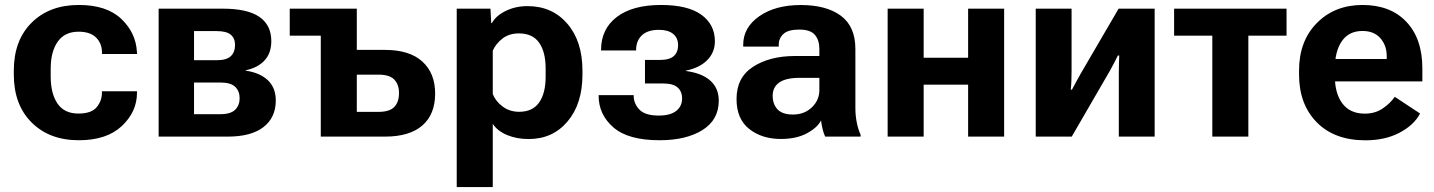

<svg xmlns="http://www.w3.org/2000/svg" viewBox="-20 -550 5775 773"><path d="M35.6 -250Q35.6 -128.2 107.4 -56.8Q179.2 14.6 297.4 14.6Q409.7 14.6 470.6 -42.7Q531.5 -100.1 531.5 -176.5V-182.6H390.4V-177.2Q390.4 -143.8 369.1 -118.3Q347.9 -92.8 295.9 -92.8Q238.8 -92.8 211.4 -133.2Q184.1 -173.6 184.1 -241.9V-273.7Q184.1 -341.8 212.3 -382.1Q240.5 -422.4 296.1 -422.4Q343.5 -422.4 367.1 -398.6Q390.6 -374.8 390.6 -338.9V-332.5H532L531.2 -341.3Q527.1 -418 468.3 -474Q409.4 -530 297.4 -530Q179 -530 107.3 -458.7Q35.6 -387.5 35.6 -265.6Z M618.7 0H896.7Q991.5 0 1040.9 -38.5Q1090.3 -76.9 1090.3 -145.5Q1090.3 -196 1059 -226.4Q1027.6 -256.8 969.2 -265.6V-267.1Q1017.1 -276.9 1044.7 -306.3Q1072.3 -335.7 1072.3 -384.5Q1072.3 -449 1024.2 -482.1Q976.1 -515.1 877 -515.1H618.7ZM761.2 -307.6V-424.8H852.8Q891.8 -424.8 909.1 -410.3Q926.3 -395.8 926.3 -369.1Q926.3 -339.8 909.1 -323.7Q891.8 -307.6 852.8 -307.6ZM761.2 -90.3V-217.8H867.4Q908.9 -217.8 926.9 -200.4Q944.8 -183.1 944.8 -154.8Q944.8 -126 926.8 -108.2Q908.7 -90.3 867.4 -90.3Z M1146.5 -406.5H1271.5V0H1529.8Q1628.9 0 1680.4 -44.8Q1731.9 -89.6 1731.9 -173.3Q1731.9 -255.4 1680.4 -302.2Q1628.9 -349.1 1529.8 -349.1H1416.5V-515.1H1146.5ZM1503.9 -249.5Q1548.3 -249.5 1567.4 -229.6Q1586.4 -209.7 1586.4 -175.5Q1586.4 -138.9 1567.3 -119.3Q1548.1 -99.6 1503.9 -99.6H1416.5V-249.5Z M1818.8 203.1H1963.9V-51.5Q1982.7 -22.5 2021.6 -6.3Q2060.5 9.8 2108.4 9.8Q2205.3 9.8 2265.1 -61.2Q2325 -132.1 2325 -250V-265.6Q2325 -384 2264 -454.7Q2203.1 -525.4 2103.8 -525.4Q2055.7 -525.4 2016 -506Q1976.3 -486.6 1960.4 -457H1957.8L1954.6 -515.1H1818.8ZM1963.9 -171.4V-346.2Q1976.3 -374 2002.9 -394.8Q2029.5 -415.5 2069.3 -415.5Q2124 -415.5 2150.4 -378.3Q2176.8 -341.1 2176.8 -273.4V-241.9Q2176.8 -174.3 2150.4 -137.1Q2124 -99.9 2070.1 -99.9Q2032 -99.9 2003.5 -121.2Q1975.1 -142.6 1963.9 -171.4Z M2635.3 14.6Q2742.9 14.6 2808.3 -26.5Q2873.8 -67.6 2873.8 -144.8Q2873.8 -194.6 2840.1 -225.1Q2806.4 -255.6 2741.2 -264.2V-265.6Q2796.1 -276.6 2827.1 -307.7Q2858.2 -338.9 2858.2 -383.8Q2858.2 -451.4 2803.6 -490.7Q2749 -530 2641.6 -530Q2526.6 -530 2463.3 -481.7Q2399.9 -433.3 2399.9 -349.1V-346.7H2541V-349.1Q2541 -385.7 2564.2 -407.8Q2587.4 -429.9 2633.1 -429.9Q2669.7 -429.9 2689.8 -413.8Q2710 -397.7 2710 -367.9Q2710 -339.6 2692.6 -324.1Q2675.3 -308.6 2635.3 -308.6H2576.7V-213.9H2649.9Q2689.7 -213.9 2707.9 -198Q2726.1 -182.1 2726.1 -153.6Q2726.1 -121.6 2702 -103.1Q2678 -84.7 2632.1 -84.7Q2577.1 -84.7 2554.2 -108.9Q2531.2 -133.1 2531.2 -164.6V-167H2390.1V-164.6Q2390.1 -88.9 2449.6 -37.1Q2509 14.6 2635.3 14.6Z M2945.3 -151.6Q2945.3 -70.8 2996.6 -30.6Q3047.9 9.5 3123.3 9.5Q3186.3 9.5 3228.6 -13.3Q3271 -36.1 3285.6 -65.2Q3287.4 -47.9 3292 -29.5Q3296.6 -11.2 3302.2 0H3444.8V-7.8Q3435.3 -27.6 3429.6 -55.9Q3423.8 -84.2 3423.8 -115.5V-352.8Q3423.8 -443.4 3365.4 -486.6Q3306.9 -529.8 3203.9 -529.8Q3101.3 -529.8 3036.7 -484.5Q2972.2 -439.2 2972.2 -369.9V-362.3H3115.2V-369.9Q3115.2 -395.5 3134 -413.2Q3152.8 -430.9 3198 -430.9Q3243.2 -430.9 3261 -409.4Q3278.8 -387.9 3278.8 -353.5V-324.5H3179.2Q3078.4 -324.2 3011.8 -281.1Q2945.3 -238 2945.3 -151.6ZM3090.8 -164.6Q3090.8 -199.2 3117.4 -217.9Q3144 -236.6 3199.2 -236.6H3278.8V-187.5Q3278.8 -147 3248.7 -117.9Q3218.5 -88.9 3172.6 -88.9Q3129.9 -88.9 3110.4 -109.7Q3090.8 -130.6 3090.8 -164.6Z M3553.7 -515.1V0H3698.7V-209H3877.7V0H4022.7V-515.1H3877.7V-317.6H3698.7V-515.1Z M4149.9 0H4294.9L4448 -264.2Q4458.7 -283.7 4466.6 -298.6Q4474.4 -313.5 4480.5 -326.4H4486.1Q4485.4 -311.8 4484.9 -290.4Q4484.4 -269 4484.4 -254.4V0H4628.7V-515.1H4483.6L4330.6 -252.9Q4319.6 -233.2 4310.9 -217.3Q4302.2 -201.4 4295.7 -189L4290.8 -189.5Q4292.7 -202.9 4293.5 -225.5Q4294.2 -248 4294.2 -262.7V-515.1H4149.9Z M4707 -406.5H4860.8V0H5005.9V-406.5H5159.7V-515.1H4707Z M5210 -250Q5210 -130.4 5281.2 -57.7Q5352.5 14.9 5477.5 14.9Q5556.4 14.9 5614.6 -15.7Q5672.9 -46.4 5697.3 -93L5595.5 -160.2Q5576.7 -133.5 5546.4 -113Q5516.1 -92.5 5474.9 -92.5Q5415.3 -92.5 5384.8 -133.1Q5354.2 -173.6 5354.2 -242.4V-273.4Q5354.2 -344 5382.6 -384.6Q5410.9 -425.3 5465.3 -425.3Q5512.2 -425.3 5537.7 -395.9Q5563.2 -366.5 5563 -323.7V-312.5H5308.8V-222.2H5706.5V-274.2Q5706.5 -394 5642.3 -462Q5578.1 -530 5465.6 -530Q5353.8 -530 5281.9 -457.5Q5210 -385 5210 -265.6Z"/></svg>

Font: Roboto Flex
Style: Regular
Weight: 400
Designer: Berlow after Robertson
Foundry: Google
Version: Version 3.200;gftools[0.9.32]